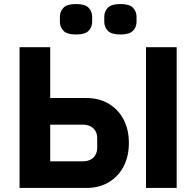

<svg xmlns="http://www.w3.org/2000/svg" viewBox="-20 -932 973 952"><path d="M77 0V-698H229V-446H407Q472 -446 519.5 -417.5Q567 -389 593 -339Q619 -289 619 -223Q619 -157 593 -107Q567 -57 519.5 -28.5Q472 0 407 0ZM229 -132H389Q412 -132 428 -140Q444 -148 453 -163.5Q462 -179 462 -201V-245Q462 -268 453 -283Q444 -298 428 -306Q412 -314 389 -314H229ZM704 0V-698H856V0ZM357 -761Q312 -761 294.5 -779.5Q277 -798 277 -824V-849Q277 -875 294.5 -893.5Q312 -912 357 -912Q402 -912 419.5 -893.5Q437 -875 437 -849V-824Q437 -798 419.5 -779.5Q402 -761 357 -761ZM577 -761Q532 -761 514.5 -779.5Q497 -798 497 -824V-849Q497 -875 514.5 -893.5Q532 -912 577 -912Q622 -912 639.5 -893.5Q657 -875 657 -849V-824Q657 -798 639.5 -779.5Q622 -761 577 -761Z"/></svg>

Font: IBM Plex Sans
Style: Regular
Weight: 400
Designer: Mike Abbink, Paul van der Laan, Pieter van Rosmalen
Foundry: Bold Monday
Version: Version 3.201